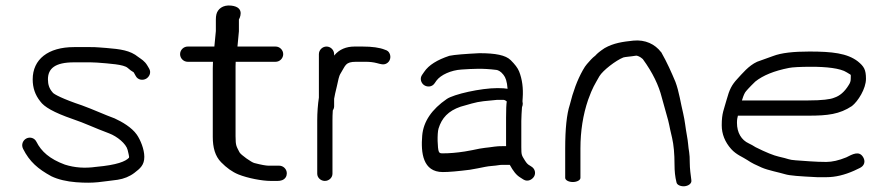

<svg xmlns="http://www.w3.org/2000/svg" viewBox="-20 -651 3194 693"><path d="M125.5 -284.9C139.2 -265.7 172.4 -245.5 242.7 -221.2C286.4 -206.6 319.3 -189.9 373.7 -169.7C403.2 -158.6 435.2 -132.1 440.6 -110.1C443.9 -96.9 445.7 -88.3 445.9 -85.8C445.9 -84.8 445.9 -84 445.6 -81.8C433.4 -68.4 402.1 -55.6 328.3 -48.9L327.7 -48.8L327.1 -48.8C286.3 -42.9 249.1 -45.7 214 -56.9C159.4 -77 129 -104.4 111.6 -139.1C103.7 -154.9 86.4 -157.2 74.8 -151C63.3 -144.9 55.5 -129.5 63.3 -113.9C86.6 -67.3 117.2 -41.1 165.4 -14.8C189.6 -3.1 221.2 4.1 254.3 6.7C322.7 12 347.1 4.4 404.3 -2.1C427.3 -5.6 447.8 -13.9 465 -27C486.1 -43.1 500.9 -55.3 500.9 -85C500.9 -112.3 486.8 -146.5 473.6 -165.3C455.7 -190.9 420.6 -211.4 393.7 -223.7C360 -235.8 315.1 -256.5 275.5 -270.8C207.6 -293.4 173.7 -311.2 170.1 -317.1L169.5 -318L168.9 -318.7C158.3 -330.8 153 -345.5 153 -364.5C153 -403.4 178.3 -426 247.2 -426H306.9C314.5 -426 322.2 -425.7 329.9 -425.1C376 -421.4 426.3 -418.6 440.6 -406.1C448.8 -398.9 455.3 -393.9 462.4 -390.1C462.5 -389.9 463.3 -388.9 464.4 -386.7L469.4 -377.7C477.6 -361.1 496.4 -360.4 507.5 -366.9C518.1 -373 527.4 -388.4 518.1 -403.9L512.2 -413.9C501.9 -431.5 489.7 -437.4 479.1 -445.3C449.9 -469.3 414.5 -473.7 363.5 -477.9L337.1 -479.9C327.6 -480.7 317.6 -481 306.9 -481H247.2C153.7 -481 98 -436.9 98 -364.5C98 -334.4 106.6 -308.4 125.5 -284.9Z M987.7 -53H949.2C940.7 -53 923 -56 898.2 -62.5C888.5 -64.4 848.8 -92.4 844.4 -101.3C833.7 -122.8 830.2 -123.7 830.2 -159.4V-412.5C830.2 -418.8 830.4 -424 830.7 -428H974.7C989.7 -428 1002.2 -440.5 1002.2 -455.5C1002.2 -470.5 989.7 -483 974.7 -483H837.1L842.3 -538.1V-580.5C842.3 -580.5 868.5 -624.9 814.4 -630.8C783.6 -634.2 765.7 -617.9 761.1 -599.5C759.7 -593.8 759.1 -587.5 759.1 -580.5V-538.9L753.7 -483H657.5C642.5 -483 630 -470.5 630 -455.5C630 -440.5 642.5 -428 657.5 -428H748.7L748 -404.1V-157.2C748 -118.3 756.3 -87.7 778 -65.5C797.7 -45.4 818 -30.6 840.5 -21.4C873.9 -7.9 926.2 2 956.4 2H982.4C992.5 2 1004.3 -0.5 1011.1 -10.8C1013.9 -15.2 1015.2 -20.4 1015.2 -25.5C1015.2 -40.5 1002.7 -53 987.7 -53Z M1131 -298.9C1127.2 -273.7 1125 -244.4 1125 -216.6V-24.1C1125 -9.8 1137.5 2 1152.5 2C1167.5 2 1180 -9.8 1180 -24V-215.8C1180 -227.6 1180.3 -238.7 1181 -249.2L1181 -249.5V-251.8C1183.2 -254.8 1186 -261.5 1186 -266.9V-294.4C1187.6 -304.3 1190.8 -319.7 1195.7 -338.8C1201.8 -363.2 1201.9 -374.3 1210.2 -387.4C1227.4 -414.5 1225.8 -428 1265.5 -428H1300C1314.7 -428 1328.1 -426.4 1340.3 -423.2C1353.6 -419.7 1363.8 -416.2 1374.1 -421.3C1389 -428.8 1392.1 -446.2 1386 -458.3C1382.9 -464.4 1379.5 -468.5 1368.8 -471.7C1350.4 -479.2 1323.1 -483 1288.7 -483H1259.5C1229.8 -483 1204.9 -472.8 1187.4 -452C1186.8 -451.3 1186.6 -451.1 1186 -450.3V-455.5C1186 -470.5 1173.5 -483 1158.5 -483C1143.5 -483 1131 -470.5 1131 -455.5Z M1675.1 -38.2 1675.8 -38.3 1704.2 -43.4C1725.4 -47.4 1737.3 -50.7 1755.9 -52.1C1776.3 -53.5 1781.2 -56 1793.1 -56H1820C1832 -34.2 1843.2 -18.9 1858.7 -9.8L1869.5 -2.9C1885.3 6.7 1901.6 -3.3 1907.9 -14.4C1914.2 -25.5 1911.8 -41.6 1897.6 -50.1L1886.5 -57.2L1886.3 -57.4C1885 -58.1 1880.3 -62.6 1874.7 -71.6C1862.8 -90.8 1861.6 -91 1861.6 -120.5V-214.5C1861.6 -228.6 1863.2 -250.6 1864 -263.2C1864.3 -267.2 1868.9 -271.8 1865.8 -285.5C1866.2 -288.9 1866.5 -292.7 1866.6 -298C1869 -332.1 1865 -364.8 1853.7 -393.1C1848.6 -405.9 1838.3 -418.9 1823.4 -433.8C1805.1 -452.1 1767.9 -459 1711.1 -459H1710.4L1709.8 -459C1658.5 -456.4 1620.8 -453.5 1602.7 -449.7L1602 -449.6L1601.4 -449.4C1558.5 -435.1 1527.6 -416.4 1511 -391.6L1504.2 -381.8C1493.7 -367.9 1500 -351.4 1510.3 -344C1520.6 -336.6 1538.7 -335.6 1548.7 -350.4L1555.5 -360.2C1571.1 -381.1 1608.3 -397.6 1645.1 -400C1688.9 -402.7 1720.2 -405 1771.6 -398.7C1777.3 -398 1787.3 -393.8 1796.7 -381.6L1797 -381L1797.5 -380.5C1804.8 -371.7 1810.1 -357 1812 -330.6C1804.3 -332 1792.5 -333 1775.8 -333C1715.3 -333 1617.7 -310.9 1592.6 -293.7C1539 -256.9 1508.1 -212.7 1503.9 -161.5C1498.7 -99.8 1506 -30 1578.3 -30C1601.3 -30 1631.7 -32.8 1675.1 -38.2ZM1806.6 -133C1806.6 -129.6 1806.6 -127.8 1806.7 -123.5H1794.3C1783.1 -123.5 1773.1 -123.1 1764.4 -121.7C1735.8 -117.1 1727.5 -118.8 1684.1 -109L1657.4 -104.2C1627.8 -99.6 1602.5 -97.5 1576.3 -97.5C1568.4 -97.5 1566 -99.5 1564 -103.6C1559 -113.6 1557.5 -169.3 1562.8 -186.9C1574.4 -225 1597.9 -250.7 1642.4 -265.9C1653.1 -269 1666.6 -272.8 1682.8 -277.4C1711 -285.6 1737.2 -287 1773.4 -290.5H1798.1C1799.6 -290.5 1803 -289.8 1809.1 -284.8C1807.4 -274.2 1806.6 -255.1 1806.6 -227Z M2047.5 6C2062.5 6 2075 -0.8 2075 -9V-115C2075 -178.1 2084.3 -236.7 2102.7 -290.6C2119.6 -337.3 2125.7 -344 2143.4 -375.8C2155.7 -396.7 2203.2 -433.2 2229.8 -443.6C2236.3 -445.8 2254 -446.5 2276.8 -450.2C2280.7 -449.8 2290 -447.1 2300.1 -437.8C2336.3 -388.1 2357.9 -342 2368.5 -299.7C2372.9 -282.8 2378.1 -264 2384.2 -243.3C2398.2 -195.4 2393 -206.1 2405.9 -153C2411.6 -128.1 2414.6 -96.1 2414.6 -57C2414.6 -33.1 2416.7 -12.9 2421.6 6.7C2423 16.7 2437 22.1 2450 21.3C2464 20.3 2477.8 11.7 2475.3 -1.2C2473 -18.7 2469.6 -42.4 2469.6 -64.2C2469.6 -80.3 2469 -92.6 2467.4 -102C2463.8 -121.7 2464.1 -137.4 2459.2 -162.5C2454 -190.4 2452.4 -213.7 2445.8 -241.9C2437.1 -277.2 2431.1 -320.5 2417.9 -355.5C2403.3 -390.1 2388.5 -424.1 2366.4 -463L2366.2 -462.6L2365.9 -463C2344 -491.6 2309.1 -508.6 2266.1 -504.4C2227.7 -500.4 2194.9 -495.8 2162.4 -477.4C2145.7 -466.3 2135.7 -458.3 2128.8 -450.3C2123 -445.8 2117.7 -441.1 2113 -436C2102.7 -424 2094.1 -417 2083.6 -397.6C2063.6 -362 2048.4 -320.7 2036.5 -272.4C2025.5 -239 2020 -186.1 2020 -115V-9C2020 -0.8 2032.5 6 2047.5 6Z M2669.2 -317C2671.6 -321.1 2683.9 -335.2 2706.2 -356.7C2734.2 -379 2774 -395.3 2828 -405.9C2839.8 -408.3 2867.6 -410 2908.4 -410C2960.7 -410 3013.3 -405.1 3036.5 -389.7C3054 -377.7 3050.6 -386.7 3050.6 -366C3050.6 -358.6 3048.6 -352 3043.7 -344.6C3028.2 -319 3010.5 -304.7 2991.3 -298.5L2990.5 -298.2L2989.8 -297.9C2977.4 -292.5 2946.2 -288.5 2897.6 -288.5L2657.9 -288.5C2660.9 -298.4 2664.5 -308.9 2669.2 -317ZM2897.6 -233.5C2967.5 -233.5 3010.3 -238.6 3054.9 -268.2C3076.8 -285.2 3105.6 -330.9 3105.6 -366.5C3105.6 -399.8 3098.5 -411.2 3076.3 -429.4C3038 -458.9 2983.3 -465 2901.6 -465C2843.8 -465 2800.2 -460.3 2770.1 -448.7C2750.8 -441.7 2731.7 -434.8 2712.8 -428.1C2681.8 -414 2658.1 -384.2 2641.6 -366.6C2620.8 -344.3 2612.6 -327.4 2602.7 -291.3C2593 -255.2 2585 -243.6 2585 -199C2585 -167.2 2596.7 -138.2 2619 -113.2C2637.9 -92.1 2660.9 -84.4 2677.5 -73.2C2693.2 -62.5 2708.5 -55.3 2728.9 -46.4C2752.1 -36.2 2793.6 -28.4 2813.7 -22.2C2830.7 -17 2866.3 -14.6 2928.9 -11.5L2929.5 -11.5H2963.8C2995.2 -11.5 3028.7 -19.7 3062.6 -34.8L3083.6 -44.8C3090.6 -48.3 3097 -53.6 3099.3 -62.2C3101.2 -69.5 3099.3 -76.7 3096.1 -82.5C3081.6 -109 3056.3 -93.9 3034.5 -83C3007.7 -72 2983.6 -66.5 2962.1 -66.5C2922.3 -66.5 2883.7 -70.3 2851.8 -72.4C2825.3 -74.2 2828.6 -77.4 2790.4 -85.8C2773 -89.7 2744.4 -101 2707.1 -119.8C2698.7 -125.2 2690.7 -129.7 2682.7 -133.4C2656.1 -145.5 2640 -172.1 2640 -207.5C2640 -220.3 2641.4 -225.4 2643.4 -233.5Z"/></svg>

Font: MewTooHand
Style: BdWide
Weight: 400
Designer: Mew Too, Robert Jablonski
Version: Version 0.77